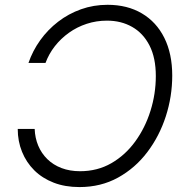

<svg xmlns="http://www.w3.org/2000/svg" viewBox="-20 -757 768 787"><path d="M420.9 -737.3Q502 -737.3 561.5 -702.1Q621.1 -667 653.6 -601.8Q686 -536.6 686 -447.3Q686 -361.8 659.7 -280.3Q633.3 -198.7 583.7 -133.3Q534.2 -67.9 463.9 -29.1Q393.6 9.8 305.7 9.8Q246.6 9.8 200 -8.3Q153.3 -26.4 120.6 -58.8Q87.9 -91.3 70.3 -134.8Q52.7 -178.2 52.7 -228.5H122.1Q123.5 -191.4 136.7 -159.9Q149.9 -128.4 174.1 -104.7Q198.2 -81.1 232.2 -68.1Q266.1 -55.2 308.1 -55.2Q379.4 -55.2 436.5 -88.1Q493.7 -121.1 534.4 -177.2Q575.2 -233.4 596.9 -303Q618.7 -372.6 618.7 -445.3Q618.7 -520 592.8 -570.6Q566.9 -621.1 521.7 -646.7Q476.6 -672.4 418.5 -672.4Q375 -672.4 335.4 -659.4Q295.9 -646.5 262.7 -622.8Q229.5 -599.1 204.8 -567.6Q180.2 -536.1 166.5 -499H96.7Q113.8 -548.8 144.8 -592Q175.8 -635.3 218.3 -668Q260.7 -700.7 312 -719Q363.3 -737.3 420.9 -737.3Z"/></svg>

Font: Inter Light
Style: Italic
Weight: 300
Italic angle: -9.3988°
Designer: Rasmus Andersson
Foundry: rsms
Version: Version 4.001;git-66647c0bb